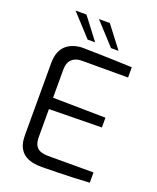

<svg xmlns="http://www.w3.org/2000/svg" viewBox="-167 -1025 921 1127"><g transform="rotate(20 293.5 -461.5)"><path d="M233 4Q209 4 182 -0.5Q155 -5 131 -19Q107 -33 92 -61.5Q77 -90 77 -139V-588Q77 -631 89.5 -659.5Q102 -688 123 -704.5Q144 -721 170 -728.5Q196 -736 222 -736Q284 -735 337 -733.5Q390 -732 437.5 -730.5Q485 -729 530 -727V-663H242Q203 -663 180 -642Q157 -621 157 -575V-401L486 -396V-335L157 -330V-157Q157 -120 169.5 -101Q182 -82 203 -76Q224 -70 246 -70H530V-6Q484 -3 433.5 -1Q383 1 332.5 2Q282 3 233 4ZM377 -791 252 -927H320L424 -791ZM231 -791 106 -927H174L278 -791Z"/></g></svg>

Font: Exo Thin
Style: Regular
Weight: 400
Version: Version 2.000